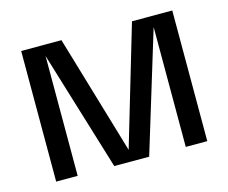

<svg xmlns="http://www.w3.org/2000/svg" viewBox="-79 -618 862 725"><g transform="rotate(-15 352.5 -255.5)"><path d="M56.9 0V-510.7H214.4L352.3 -45L490.1 -510.7H647.6V0H563.5V-468.5L420.5 0H284L141 -468.5V0Z"/></g></svg>

Font: TikTok Sans Light
Style: Regular
Weight: 300
Version: Version 4.000